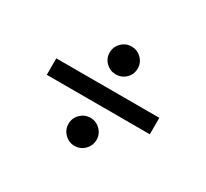

<svg xmlns="http://www.w3.org/2000/svg" viewBox="-90 -541 700 652"><g transform="rotate(30 260.5 -214.5)"><path d="M205.3 -74.8Q205.3 -97.1 221.5 -113.2Q237.6 -129.3 259.9 -129.3Q283 -129.3 299.1 -113.2Q315.2 -97.1 315.2 -74.8Q315.2 -51.7 299.1 -35.6Q283 -19.4 259.9 -19.4Q237.6 -19.4 221.5 -35.6Q205.3 -51.7 205.3 -74.8ZM205.3 -354.2Q205.3 -376.6 221.5 -392.7Q237.6 -408.8 259.9 -408.8Q283 -408.8 299.1 -392.7Q315.2 -376.6 315.2 -354.3Q315.2 -331.1 299.1 -315.4Q283 -299.7 259.9 -299.7Q237.6 -299.7 221.5 -315.4Q205.3 -331.1 205.3 -354.2ZM58.3 -246H462.3V-181.5H58.3Z"/></g></svg>

Font: Playfair Micro SmCond SmLight
Style: Regular
Weight: 360
Width: 4
Designer: Claus Eggers Sørensen
Foundry: Claus Eggers Sørensen
Version: Version 2.100;Glyphs 3.2 (3219)